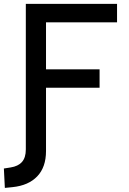

<svg xmlns="http://www.w3.org/2000/svg" viewBox="-42 -713 648 966"><path d="M-17.6 232.4 -22.5 134.8 11.7 129.4Q49.3 123.5 68.6 101.8Q87.9 80.1 87.9 38.6V-693.4H546.9V-600.6H189.5V-364.3H459V-271.5H189.5V46.9Q189.5 127.9 145.5 174.1Q101.6 220.2 21.5 228.5Z"/></svg>

Font: CaskaydiaCove NFP
Style: Regular
Weight: 400
Designer: Aaron Bell
Foundry: Saja Typeworks
Version: Version 2111.001; VTT 6.35;Nerd Fonts 3.1.1